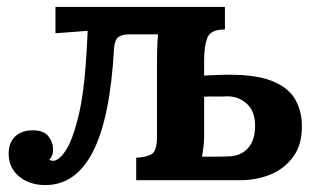

<svg xmlns="http://www.w3.org/2000/svg" viewBox="-20 -520 916 554"><path d="M111 14Q65 14 35 -11Q5 -36 5 -76Q5 -109 24 -126.5Q43 -144 74 -144Q106 -144 119.5 -127Q133 -110 133 -90Q133 -77 130 -70.5Q127 -64 122 -59Q127 -56 133 -56Q149 -56 168.5 -84Q188 -112 205.5 -181Q223 -250 230 -373L233 -431L140 -424V-500H629V-435Q587 -435 578 -410.5Q569 -386 569 -346V-302L616 -304Q710 -307 760.5 -288Q811 -269 831 -234.5Q851 -200 851 -158Q852 -104 827 -69Q802 -34 761.5 -17Q721 0 673 0H373V-65Q400 -66 416.5 -74.5Q433 -83 433 -126V-339Q433 -353 433.5 -376.5Q434 -400 436 -421H356Q332 -421 321.5 -413Q311 -405 309 -380Q298 -180 248.5 -83Q199 14 111 14ZM563 -68Q584 -68 605 -68Q626 -68 644 -69Q676 -71 695.5 -92.5Q715 -114 716 -153Q717 -198 693 -220Q669 -242 637 -242Q617 -241 600.5 -241.5Q584 -242 569 -241V-128Q569 -110 567 -95Q565 -80 563 -68Z"/></svg>

Font: Lora
Style: Bold
Weight: 700
Designer: Olga Karpushina, Alexei Vanyashin (Cyrillic)
Foundry: Cyreal
Version: Version 3.006; ttfautohint (v1.8.4.7-5d5b);gftools[0.9.30]